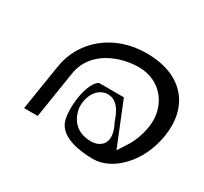

<svg xmlns="http://www.w3.org/2000/svg" viewBox="-108 -660 845 794"><g transform="rotate(30 315.0 -263.0)"><path d="M60 -58H125L160 -280C179 -402 305 -442 387 -442C496 -442 562 -351 546 -249C539 -207 525 -170 505 -140L478 -98L395 -303H279C272 -303 253 -289 239 -242C235 -229 232 -214 230 -199C225 -160 226 -119 235 -93C257 -31 349 -18 412 -18C502 -18 600 -111 622 -251C645 -399 562 -508 386 -508C231 -508 116 -410 95 -278ZM257 -171C253 -201 264 -264 316 -279C321 -281 327 -281 333 -281C385 -281 404 -221 414 -193C416 -190 461 -111 399 -83C389 -79 379 -77 368 -77C283 -77 262 -140 257 -171Z"/></g></svg>

Font: Charger Static
Style: Obl
Weight: 1000
Designer: Jasper
Foundry: KineticPlasma Fonts/Cannot Into Space Fonts
Version: Version 1.1